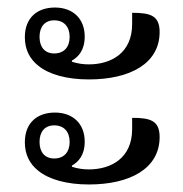

<svg xmlns="http://www.w3.org/2000/svg" viewBox="-20 -517 485 510"><path d="M216 -306C325 -306 404 -348 404 -432C404 -476 379 -483 331 -483V-453C331 -376 275 -346 216 -346C201 -346 187 -348 171 -353V-356C188 -366 205 -383 205 -420C205 -468 173 -497 126 -497C79 -497 46 -470 46 -418C46 -384 60 -360 81 -343C110 -319 158 -306 216 -306ZM124 -375C99 -375 85 -392 85 -419C85 -446 99 -463 124 -463C150 -463 165 -446 165 -419C165 -392 150 -375 124 -375ZM216 -27C325 -27 404 -69 404 -153C404 -197 379 -204 331 -204V-174C331 -97 275 -67 216 -67C201 -67 187 -69 171 -74V-77C188 -87 205 -104 205 -141C205 -189 173 -218 126 -218C79 -218 46 -191 46 -139C46 -105 60 -81 81 -64C110 -40 158 -27 216 -27ZM124 -96C99 -96 85 -113 85 -140C85 -167 99 -184 124 -184C150 -184 165 -167 165 -140C165 -113 150 -96 124 -96Z"/></svg>

Font: Noto Serif Thai SemiCondensed
Style: Regular
Weight: 400
Width: 4
Designer: Monotype Design Team
Foundry: Monotype Imaging Inc.
Version: Version 2.002